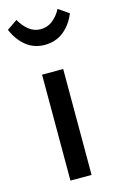

<svg xmlns="http://www.w3.org/2000/svg" viewBox="-126 -735 479 781"><g transform="rotate(-15 113.5 -344.0)"><path d="M70 -446H159V0H70ZM113 -560Q68 -560 35 -586.5Q2 -613 -17 -658L27 -688Q41 -662 63 -644Q85 -626 113 -626Q142 -626 164 -643.5Q186 -661 200 -688L244 -658Q226 -613 192.5 -586.5Q159 -560 113 -560Z"/></g></svg>

Font: Tilda Sans Medium
Style: Regular
Weight: 500
Designer: ParaType Ltd
Foundry: ParaType Ltd
Version: Version 1.009